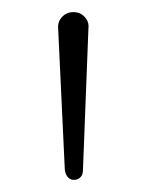

<svg xmlns="http://www.w3.org/2000/svg" viewBox="-20 -731 242 317"><path d="M102 -434Q96 -434 92 -438.5Q88 -443 87 -451L76 -684Q75 -695 82.5 -703Q90 -711 101 -711Q109 -711 114.5 -707.5Q120 -704 123.5 -698Q127 -692 126 -684L117 -451Q117 -442 112.5 -438Q108 -434 102 -434Z"/></svg>

Font: Nunito ExtraLight ExtraLight
Style: Regular
Weight: 250
Version: Version 3.602